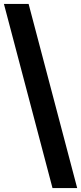

<svg xmlns="http://www.w3.org/2000/svg" viewBox="-30 -721 414 980"><path d="M238 239H364L116 -701H-10Z"/></svg>

Font: Tilda Sans Extra Bold
Style: Regular
Weight: 800
Designer: ParaType Ltd
Foundry: ParaType Ltd
Version: Version 1.009